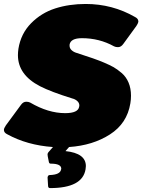

<svg xmlns="http://www.w3.org/2000/svg" viewBox="-25 -737 728 982"><path d="M218.3 170.8Q220 158.3 229.2 158.3Q283.3 156.7 287.5 129.2Q287.5 128.3 288.3 126.7V125.8Q288.3 100 234.2 100Q226.7 100 225 91.7L219.2 62.5Q218.3 59.2 218.3 54.2V50.8Q219.2 45.8 222.5 41.7L245.8 15Q114.2 5.8 12.5 -50Q-5 -58.3 -5 -72.5Q-5 -80.8 5 -95.8L81.7 -200Q93.3 -216.7 109.2 -216.7Q120.8 -216.7 129.2 -212.5Q221.7 -158.3 308.3 -158.3Q375 -158.3 380 -191.7Q380 -192.5 380.4 -194.6Q380.8 -196.7 380.8 -197.5Q380.8 -210.8 370 -220.4Q359.2 -230 345 -233.3Q235 -267.5 180 -295.8Q66.7 -354.2 66.7 -455Q66.7 -470 69.2 -487.5Q81.7 -565 133.8 -617.9Q185.8 -670.8 257.1 -693.8Q328.3 -716.7 413.3 -716.7Q550 -716.7 665.8 -650Q682.5 -641.7 682.5 -627.5V-625Q680.8 -616.7 672.5 -604.2L605.8 -512.5Q594.2 -495.8 578.3 -495.8Q566.7 -495.8 558.3 -500Q483.3 -541.7 394.2 -541.7Q335.8 -541.7 330.8 -508.3V-503.3Q330.8 -490 341.2 -480.4Q351.7 -470.8 365.8 -466.7Q463.3 -435.8 507.5 -416.7Q535 -405 554.6 -394.2Q574.2 -383.3 597.1 -363.8Q620 -344.2 632.5 -314.6Q645 -285 645 -247.5Q645 -227.5 641.7 -208.3Q625 -105.8 537.5 -49.6Q450 6.7 328.3 15L310 35.8Q414.2 46.7 414.2 112.5Q414.2 117.5 412.5 129.2Q396.7 225 230.8 225Q220.8 225 220.8 212.5Z"/></svg>

Font: BoonTook Mon
Style: Italic
Weight: 400
Italic angle: -9°
Designer: Sungsit Sawaiwan
Foundry: FontUni
Version: Version 3.0